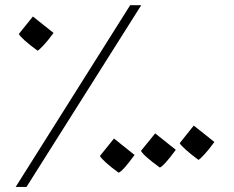

<svg xmlns="http://www.w3.org/2000/svg" viewBox="-20 -712 910 746"><path d="M41 14.2 485.8 -691.9H528.8L83 14.2ZM440.9 -41Q411.1 -62.5 391.6 -80.3Q372.1 -98.1 368.2 -106L422.9 -173.8L502.9 -109.9Q456.5 -46.4 440.9 -41ZM126 -515.1Q96.2 -536.6 76.7 -554.2Q57.1 -571.8 53.2 -580.1L107.9 -647.9L188 -584Q165 -552.7 148.4 -535.2Q131.8 -517.6 126 -515.1ZM601.1 -61Q537.6 -106.9 527.8 -126L583 -193.8L663.1 -129.9Q616.2 -66.4 601.1 -61ZM751 -90.8Q721.2 -112.8 701.7 -130.4Q682.1 -147.9 678.2 -155.8L732.9 -224.1L813 -160.2Q790 -128.9 773.4 -111.1Q756.8 -93.3 751 -90.8Z"/></svg>

Font: Harmattan
Style: Bold
Weight: 700
Designer: George W. Nuss III and SIL International
Foundry: SIL International
Version: Version 4.000